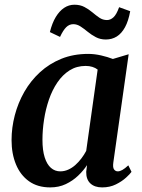

<svg xmlns="http://www.w3.org/2000/svg" viewBox="-20 -784 604 814"><path d="M460.5 -95.5Q457.5 -74 463.5 -65.8Q469.5 -57.5 479.5 -57.5Q488 -57.5 498.8 -63.5Q509.5 -69.5 524 -83L537.5 -55.5Q531.5 -46.5 514.2 -30.8Q497 -15 471.2 -2.2Q445.5 10.5 413 10.5Q381 10.5 363 -6.5Q345 -23.5 345.5 -55.5L349 -84Q334 -61 311.2 -39.2Q288.5 -17.5 259 -3.5Q229.5 10.5 193 10.5Q139.5 10.5 103 -15.5Q66.5 -41.5 47.8 -86.8Q29 -132 29 -190Q29 -243 42.8 -295.5Q56.5 -348 83.2 -394.8Q110 -441.5 149.5 -477.8Q189 -514 240.2 -534.8Q291.5 -555.5 354 -555.5Q380.5 -555.5 408.8 -549Q437 -542.5 458.5 -534L525.5 -554ZM394 -489Q384.5 -496.5 371.5 -500.5Q358.5 -504.5 343 -504.5Q305 -504.5 275.2 -485.8Q245.5 -467 223.5 -434.8Q201.5 -402.5 187.5 -361.8Q173.5 -321 166.8 -277Q160 -233 160 -191.5Q160 -146.5 169.5 -116.8Q179 -87 196 -72.2Q213 -57.5 235.5 -57.5Q253 -57.5 269.2 -64.8Q285.5 -72 299.5 -84.5Q313.5 -97 325.2 -112.5Q337 -128 345.5 -144.5ZM191.5 -648Q201 -686.5 216.5 -712Q232 -737.5 252 -750.8Q272 -764 295.5 -764Q320 -764 338.2 -754.2Q356.5 -744.5 371.5 -731.8Q386.5 -719 401.2 -709Q416 -699 433.5 -699Q448.5 -699 461.2 -710.8Q474 -722.5 485 -753.5L532 -736.5Q524.5 -695 510 -668.5Q495.5 -642 475 -629.2Q454.5 -616.5 428.5 -616.5Q405.5 -616.5 386.8 -626.2Q368 -636 352.2 -649Q336.5 -662 321.5 -671.8Q306.5 -681.5 291 -681.5Q273.5 -681.5 260.5 -668.5Q247.5 -655.5 234.5 -627.5Z"/></svg>

Font: Merriweather 48pt SemiBold
Style: Italic
Weight: 600
Italic angle: -7.8°
Designer: Eben Sorkin
Foundry: Eben Sorkin
Version: Version 2.101